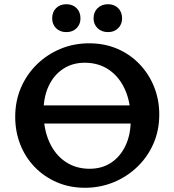

<svg xmlns="http://www.w3.org/2000/svg" viewBox="-20 -876 825 909"><path d="M382 13Q310 13 249.5 -13Q189 -39 144.5 -85Q100 -131 76 -192Q52 -253 52 -323Q52 -398 79.5 -461.5Q107 -525 155.5 -572Q204 -619 267 -645Q330 -671 402 -671Q475 -671 535.5 -645Q596 -619 640.5 -572.5Q685 -526 709.5 -465Q734 -404 734 -334Q734 -259 706.5 -196Q679 -133 630 -86Q581 -39 517.5 -13Q454 13 382 13ZM404 -77Q463 -77 506.5 -106Q550 -135 574.5 -187Q599 -239 599 -309Q599 -391 572 -451.5Q545 -512 496 -545.5Q447 -579 381 -579Q323 -579 279 -550Q235 -521 210.5 -469Q186 -417 186 -347Q186 -266 213 -205Q240 -144 289.5 -110.5Q339 -77 404 -77ZM93 -291V-377H698V-291ZM294 -724Q264 -724 245.5 -742.5Q227 -761 227 -789Q227 -819 245.5 -837.5Q264 -856 294 -856Q324 -856 342.5 -837.5Q361 -819 361 -789Q361 -761 342.5 -742.5Q324 -724 294 -724ZM492 -724Q461 -724 442 -742.5Q423 -761 423 -789Q423 -819 442 -837.5Q461 -856 492 -856Q521 -856 539.5 -837.5Q558 -819 558 -789Q558 -761 539.5 -742.5Q521 -724 492 -724Z"/></svg>

Font: Ysabeau Office
Style: Bold
Weight: 700
Designer: Christian Thalmann (Catharsis Fonts)
Version: Version 2.001;gftools[0.9.30]; featfreeze: tnum,lnum,ss02